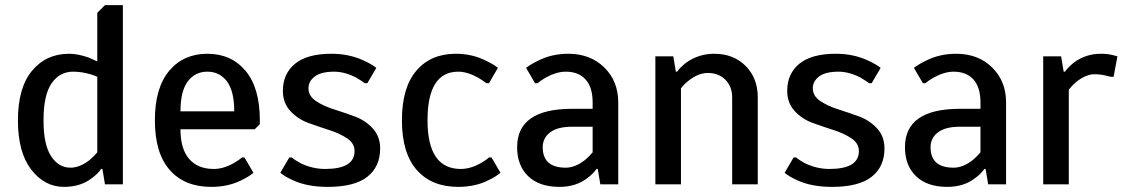

<svg xmlns="http://www.w3.org/2000/svg" viewBox="-20 -720 4385 750"><path d="M230 10Q154 10 102 -57.5Q50 -125 50 -250Q50 -377 105 -443.5Q160 -510 250 -510Q284 -510 327 -495L360 -480V-670L390 -700H460V0H390L380 -60H375Q361 -40 340 -25Q296 10 230 10ZM255 -65Q292 -65 330 -95Q346 -108 360 -125V-420Q350 -425 333 -430Q299 -440 265 -440Q213 -440 181.5 -394.5Q150 -349 150 -250Q150 -155 179.5 -110Q209 -65 255 -65Z M805 10Q701 10 643 -56Q585 -122 585 -250Q585 -377 641 -443.5Q697 -510 790 -510Q883 -510 939 -443.5Q995 -377 995 -250V-235L975 -215H685Q685 -138 719 -99Q753 -60 815 -60Q852 -60 892 -82Q913 -94 925 -105H935L970 -45Q952 -30 925 -17Q873 10 805 10ZM685 -285H895Q895 -364 866.5 -402Q838 -440 790 -440Q742 -440 713.5 -402Q685 -364 685 -285Z M1260 10Q1178 10 1122 -17Q1093 -30 1075 -45L1110 -105H1120Q1131 -95 1155 -82Q1201 -60 1250 -60Q1365 -60 1365 -130Q1365 -160 1336 -179.5Q1307 -199 1266 -212Q1225 -225 1184 -240Q1143 -255 1114 -286.5Q1085 -318 1085 -365Q1085 -432 1132.5 -471Q1180 -510 1275 -510Q1346 -510 1404 -482Q1432 -469 1450 -455L1415 -395H1405Q1390 -406 1371 -417Q1327 -440 1285 -440Q1235 -440 1210 -421.5Q1185 -403 1185 -375Q1185 -345 1214 -325.5Q1243 -306 1284 -293Q1325 -280 1366 -265Q1407 -250 1436 -218.5Q1465 -187 1465 -140Q1465 -69 1415 -29.5Q1365 10 1260 10Z M1770 10Q1666 10 1608 -56Q1550 -122 1550 -250Q1550 -378 1606.5 -444Q1663 -510 1760 -510Q1826 -510 1880 -482Q1906 -470 1925 -455L1890 -395H1880Q1867 -405 1847 -417Q1805 -440 1770 -440Q1650 -440 1650 -250Q1650 -60 1780 -60Q1817 -60 1857 -82Q1878 -94 1890 -105H1900L1935 -45Q1917 -30 1890 -17Q1838 10 1770 10Z M2165 10Q2087 10 2043.5 -31.5Q2000 -73 2000 -145Q2000 -295 2215 -295H2295V-320Q2295 -379 2267.5 -409.5Q2240 -440 2190 -440Q2154 -440 2112 -417Q2091 -405 2080 -395H2070L2035 -455Q2055 -470 2080 -482Q2134 -510 2200 -510Q2286 -510 2340.5 -456.5Q2395 -403 2395 -320V0H2325L2315 -60H2310Q2296 -40 2275 -25Q2231 10 2165 10ZM2190 -65Q2227 -65 2265 -95Q2281 -108 2295 -125V-225H2215Q2158 -225 2129 -203Q2100 -181 2100 -145Q2100 -65 2190 -65Z M2540 0V-500H2610L2620 -440H2625Q2636 -456 2660 -475Q2709 -510 2770 -510Q2845 -510 2892.5 -462.5Q2940 -415 2940 -340V0H2840V-340Q2840 -382 2813.5 -408.5Q2787 -435 2745 -435Q2708 -435 2670 -405Q2653 -392 2640 -375V0Z M3230 10Q3148 10 3092 -17Q3063 -30 3045 -45L3080 -105H3090Q3101 -95 3125 -82Q3171 -60 3220 -60Q3335 -60 3335 -130Q3335 -160 3306 -179.5Q3277 -199 3236 -212Q3195 -225 3154 -240Q3113 -255 3084 -286.5Q3055 -318 3055 -365Q3055 -432 3102.5 -471Q3150 -510 3245 -510Q3316 -510 3374 -482Q3402 -469 3420 -455L3385 -395H3375Q3360 -406 3341 -417Q3297 -440 3255 -440Q3205 -440 3180 -421.5Q3155 -403 3155 -375Q3155 -345 3184 -325.5Q3213 -306 3254 -293Q3295 -280 3336 -265Q3377 -250 3406 -218.5Q3435 -187 3435 -140Q3435 -69 3385 -29.5Q3335 10 3230 10Z M3680 10Q3602 10 3558.5 -31.5Q3515 -73 3515 -145Q3515 -295 3730 -295H3810V-320Q3810 -379 3782.5 -409.5Q3755 -440 3705 -440Q3669 -440 3627 -417Q3606 -405 3595 -395H3585L3550 -455Q3570 -470 3595 -482Q3649 -510 3715 -510Q3801 -510 3855.5 -456.5Q3910 -403 3910 -320V0H3840L3830 -60H3825Q3811 -40 3790 -25Q3746 10 3680 10ZM3705 -65Q3742 -65 3780 -95Q3796 -108 3810 -125V-225H3730Q3673 -225 3644 -203Q3615 -181 3615 -145Q3615 -65 3705 -65Z M4055 0V-500H4125L4135 -440H4140Q4150 -455 4174 -475Q4221 -510 4280 -510Q4306 -510 4326 -505L4345 -500L4330 -420H4320Q4313 -421 4299 -425Q4277 -430 4255 -430Q4222 -430 4184 -400Q4171 -389 4155 -370V0Z"/></svg>

Font: Scada
Style: Regular
Weight: 400
Designer: Jovanny Lemonad
Foundry: Jovanny Lemonad
Version: Version 4.100;PS 004.100;hotconv 1.0.88;makeotf.lib2.5.64775